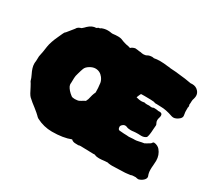

<svg xmlns="http://www.w3.org/2000/svg" viewBox="-160 -1134 1601 1452"><g transform="rotate(30 640.0 -407.5)"><path d="M284.7 -4.4C277.3 -8.8 270.5 -14.6 264.2 -22C257.8 -28.8 242.2 -42 217.3 -62C194.8 -78.6 173.3 -96.2 152.8 -115.2C142.6 -125.5 129.9 -147.9 113.8 -181.6C103 -201.7 97.2 -212.4 95.7 -213.4C94.2 -214.4 92.8 -217.8 90.3 -223.1C86.9 -236.8 81.1 -252 72.8 -268.6C56.6 -300.8 48.8 -327.6 48.8 -349.6C48.8 -356.9 49.3 -364.7 50.8 -372.6C50.8 -372.6 52.2 -415 52.2 -415C59.1 -445.8 64.5 -477.1 68.4 -508.8C72.8 -537.6 84.5 -572.3 103.5 -612.8C109.9 -626 115.7 -638.7 121.1 -651.4C125 -661.6 130.4 -669.4 137.2 -673.8C137.2 -673.8 184.6 -732.4 184.6 -732.4C189 -740.7 194.3 -747.1 201.7 -751.5C209 -755.4 216.8 -758.8 225.1 -761.2C237.3 -771.5 246.1 -779.8 252 -786.6C273.9 -807.6 296.9 -817.9 320.8 -817.9C320.8 -817.9 334 -827.1 334 -827.1C342.3 -827.1 349.1 -829.6 353.5 -834.5C371.1 -841.8 388.7 -845.2 406.7 -845.2C417 -845.2 427.7 -844.2 439 -841.8C439 -841.8 447.8 -841.3 447.8 -841.3C451.2 -841.3 455.1 -841.8 459.5 -842.3C464.8 -843.8 477.5 -844.2 497.6 -844.7C507.8 -844.7 518.1 -843.3 527.3 -840.3C551.3 -829.6 576.2 -822.3 602.1 -818.4C606.9 -817.4 611.8 -815.9 616.2 -813.5C625.5 -822.8 638.2 -829.1 653.3 -832C659.7 -832 666 -831.5 673.3 -830.1C682.6 -828.1 691.9 -827.1 700.7 -827.1C710.4 -824.7 719.7 -823.2 728 -823.2C739.7 -823.2 750 -825.7 758.8 -831.1C762.2 -833.5 768.1 -835.9 777.3 -837.9C783.7 -839.4 789.1 -839.8 793.9 -839.8C799.8 -839.8 805.7 -838.9 812 -837.4C827.1 -840.8 845.2 -842.3 865.2 -842.3C886.2 -842.3 909.7 -840.3 935.5 -836.9C942.9 -836.9 950.2 -835.9 958.5 -834C977.5 -834 1022.9 -829.6 1094.2 -820.8C1125.5 -814.9 1143.1 -812 1147 -812C1147 -812 1161.1 -813 1161.1 -813C1183.6 -813 1201.7 -805.2 1215.3 -789.6C1225.6 -778.3 1231 -764.6 1231 -749C1231 -741.2 1229.5 -732.9 1227.1 -724.1C1223.6 -715.3 1221.7 -706.5 1221.7 -697.8C1221.7 -687.5 1221.2 -677.2 1219.7 -667C1222.2 -662.6 1223.1 -657.7 1223.1 -651.4C1223.1 -647.9 1222.2 -645.5 1220.7 -644C1220.7 -644 1220.7 -610.8 1220.7 -610.8C1220.7 -603.5 1221.7 -596.7 1223.1 -589.8C1224.6 -582.5 1225.6 -576.2 1225.6 -570.8C1225.6 -560.5 1220.7 -551.8 1211.4 -543.5C1201.7 -535.2 1192.9 -529.8 1185.1 -526.9C1176.8 -523.4 1169.9 -522 1164.1 -522C1158.2 -522 1152.3 -522.9 1146 -524.9C1106 -539.1 1070.8 -545.9 1040.5 -545.9C1027.8 -545.9 1015.1 -546.4 1002 -547.4C1002 -547.4 997.6 -546.9 997.6 -546.9C991.2 -546.9 984.4 -548.3 977.5 -551.8C966.3 -553.7 938 -554.7 892.6 -554.7C892.6 -554.7 864.7 -554.2 864.7 -554.2C863.3 -553.7 861.8 -552.2 860.4 -549.8C858.9 -547.4 856.4 -542 853.5 -534.2C850.6 -525.9 848.1 -520.5 846.7 -517.1C846.7 -517.1 847.2 -515.6 847.2 -515.6C865.7 -510.7 879.9 -508.3 890.1 -508.3C897.5 -508.3 904.3 -509.3 911.6 -510.7C914.1 -511.2 916.5 -511.7 918.9 -511.7C924.3 -509.3 932.1 -508.3 942.4 -508.3C947.3 -508.3 953.1 -508.8 959.5 -509.3C968.3 -507.8 974.6 -506.8 978.5 -506.8C985.8 -506.8 992.2 -508.3 997.1 -511.7C997.1 -511.7 1006.8 -512.2 1006.8 -512.2C1018.1 -512.2 1029.8 -510.7 1042 -508.3C1042 -508.3 1051.8 -508.8 1051.8 -508.8C1067.9 -508.8 1075.7 -501.5 1075.7 -487.3C1075.7 -481 1074.2 -473.6 1071.8 -466.3C1069.3 -459 1067.9 -451.7 1067.9 -444.8C1067.9 -435.5 1070.3 -426.8 1075.2 -418.5C1078.1 -414.1 1079.6 -409.7 1079.6 -405.3C1078.1 -393.1 1077.1 -381.3 1076.7 -369.1C1075.2 -333 1071.3 -308.6 1064.9 -295.4C1053.7 -286.1 1039.6 -281.2 1023.4 -281.2C1013.2 -281.2 1003.9 -281.7 995.6 -282.2C986.3 -281.7 979 -281.7 973.6 -281.7C967.8 -281.7 961.9 -281.2 956.5 -280.3C949.2 -278.8 939.9 -278.3 929.7 -278.3C914.6 -278.3 902.3 -280.8 893.1 -285.6C888.2 -287.1 883.3 -288.1 878.4 -288.1C872.1 -288.1 865.7 -285.6 859.9 -280.8C850.6 -273.9 845.7 -266.1 845.7 -257.3C845.7 -253.4 846.7 -249 848.1 -244.6C851.1 -238.3 854.5 -234.4 857.9 -233.9C861.3 -233.4 864.3 -232.9 866.7 -232.9C871.1 -232.9 876 -232.4 880.9 -231.9C885.7 -231 891.1 -230.5 897 -230.5C907.7 -230.5 917 -230 925.3 -229.5C933.1 -228.5 939.5 -228 944.8 -228C954.1 -228 965.3 -229 978 -230.5C978 -230.5 992.2 -231 992.2 -231C992.2 -231 994.6 -230.5 994.6 -230.5C1004.9 -231 1016.1 -232.4 1029.3 -235.8C1042.5 -239.3 1056.6 -241.7 1072.3 -244.1C1077.6 -246.6 1084 -250 1090.3 -254.4C1096.7 -258.8 1102.5 -262.2 1108.4 -265.1C1114.3 -267.6 1119.1 -272.9 1123.5 -280.3C1125.5 -283.7 1128.9 -285.2 1133.8 -285.2C1142.6 -285.2 1152.3 -282.2 1163.6 -276.9C1171.9 -272.5 1178.7 -267.1 1184.1 -260.7C1204.6 -236.3 1214.8 -207 1214.8 -173.3C1214.4 -159.7 1213.9 -146 1212.4 -131.8C1210.9 -119.6 1210.4 -107.4 1210.4 -95.2C1210.4 -76.7 1213.4 -59.6 1219.7 -44.4C1221.2 -41 1221.7 -37.6 1221.7 -34.2C1221.7 -25.4 1217.3 -16.6 1209 -8.3C1197.8 2.9 1184.1 10.7 1167.5 14.6C1159.2 14.2 1151.4 13.2 1143.1 10.7C1133.8 11.2 1126 11.7 1119.6 11.7C1113.3 11.7 1107.4 13.2 1102.1 16.1C1088.9 17.6 1078.1 19 1070.8 20C1063 21 1058.1 21.5 1056.2 21.5C1044.4 21.5 1026.9 22 1002.9 23.4C979 24.9 959.5 25.4 944.3 25.4C933.6 25.4 922.4 24.4 910.6 22.5C908.2 21 905.8 20.5 902.3 20.5C896 20.5 888.2 21 878.9 22C860.4 24.4 844.2 25.9 831.1 25.9C814.9 25.9 803.2 23.9 794.9 20C791 18.1 787.1 17.1 783.7 17.1C781.2 17.1 779.3 17.6 777.3 18.1C777.3 18.1 665 15.1 665 15.1C658.2 15.1 651.4 16.1 645 18.6C635.7 18.1 627 17.6 619.1 17.6C605 17.6 592.8 12.7 583.5 3.4C540.5 20.5 486.3 29.3 420.9 29.3C373.5 29.3 328.1 18.1 284.7 -4.4ZM466.8 -272C477.1 -272.5 487.3 -276.4 498 -283.7C508.8 -291 519 -296.9 528.3 -300.8C528.3 -300.8 537.6 -321.8 537.6 -321.8C543.5 -350.6 550.8 -374 560.1 -392.6C560.1 -422.4 558.6 -443.8 556.2 -458C556.2 -478 549.3 -497.1 536.1 -514.6C518.6 -537.6 496.6 -549.3 469.7 -549.3C453.6 -549.3 437.5 -543.9 420.9 -533.7C403.8 -523.4 393.1 -511.7 388.2 -498.5C383.8 -487.8 378.9 -471.2 372.6 -449.2C367.2 -432.1 364.3 -418 364.3 -405.8C364.3 -393.6 363.8 -380.4 363.3 -365.7C363.3 -365.7 362.3 -349.6 362.3 -349.6C364.3 -347.2 365.2 -342.8 365.2 -337.4C375 -315.9 392.6 -295.9 418 -276.9C424.3 -272.5 434.6 -270.5 448.2 -270.5C448.2 -270.5 466.8 -272 466.8 -272Z"/></g></svg>

Font: Kaph
Style: Regular
Weight: 400
Designer: GGBotNet
Foundry: f0n7.com